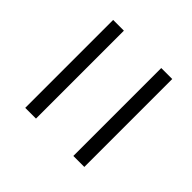

<svg xmlns="http://www.w3.org/2000/svg" viewBox="-46 -635 556 556"><g transform="rotate(-45 232.5 -357.0)"><path d="M63 -434V-478H423V-434ZM63 -236V-281H423V-236Z"/></g></svg>

Font: Noto Serif Condensed Light
Style: Italic
Weight: 300
Width: 3
Italic angle: -12°
Designer: Monotype Design Team
Foundry: Monotype Imaging Inc.
Version: Version 2.014; ttfautohint (v1.8.4.7-5d5b)